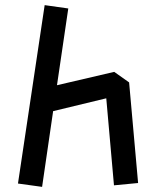

<svg xmlns="http://www.w3.org/2000/svg" viewBox="-20 -734 608 748"><path d="M425 -454 483 -413 518 -21 424 -12 394 -351 187 -301 144 -6 50 -19 154 -714 246 -701 202 -402Z"/></svg>

Font: ZCOOL KuaiLe
Style: Regular
Weight: 400
Designer: Lui Bingke
Foundry: ZCOOL
Version: Version 2.000